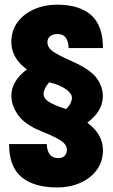

<svg xmlns="http://www.w3.org/2000/svg" viewBox="-20 -805 489 834"><path d="M229 9.3Q128.9 9.3 74.2 -35.2Q19.5 -79.6 19.5 -179.2H183.1Q185.5 -118.2 232.9 -118.2Q251.5 -118.2 261 -128.4Q270.5 -138.7 270.5 -153.3Q270.5 -168 261.2 -179.4Q252 -190.9 227.8 -204.1Q203.6 -217.3 158.2 -235.4Q87.4 -264.2 58.3 -305.9Q29.3 -347.7 29.3 -388.2Q29.3 -453.1 96.7 -503.4Q29.3 -552.7 29.3 -622.6Q29.3 -672.9 56.6 -709.2Q84 -745.6 129.2 -765.1Q174.3 -784.7 227.5 -784.7Q325.2 -784.7 376.2 -739.3Q427.2 -693.8 427.2 -596.2H278.3Q275.9 -657.2 230.5 -657.2Q209 -657.2 197.5 -647.5Q186 -637.7 186 -622.1Q186 -598.6 209 -582.3Q231.9 -565.9 290 -540Q370.1 -504.9 398.4 -467.5Q426.8 -430.2 426.8 -386.7Q426.8 -322.8 359.4 -272Q427.2 -221.7 427.2 -152.8Q427.2 -102.5 399.9 -66.2Q372.6 -29.8 327.6 -10.3Q282.7 9.3 229 9.3ZM267.1 -331.5Q281.2 -345.2 286.9 -357.7Q292.5 -370.1 292.5 -380.9Q292.5 -397.9 267.8 -416.5Q243.2 -435.1 193.8 -447.8Q169.4 -418.9 169.4 -397Q169.4 -377 193.1 -362.1Q216.8 -347.2 267.1 -331.5Z"/></svg>

Font: Anton SC
Style: Regular
Weight: 400
Designer: Vernon Adams
Foundry: Vernon Adams
Version: Version 2.116; ttfautohint (v1.8.4.7-5d5b)